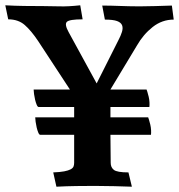

<svg xmlns="http://www.w3.org/2000/svg" viewBox="-44 -702 676 725"><path d="M373 -193 374 -87Q374 -70 386 -60.5Q398 -51 441 -51L454 3Q424 2 388 1Q352 0 314 0Q282 0 244.5 0.5Q207 1 169 3L157 -51Q183 -52 198.5 -55Q214 -58 222.5 -62.5Q231 -67 233.5 -73Q236 -79 236 -87V-193H108Q104 -193 100.5 -201.5Q97 -210 94.5 -220.5Q92 -231 90.5 -242Q89 -253 89 -259H236V-298H102Q98 -298 94.5 -306.5Q91 -315 88.5 -325.5Q86 -336 84.5 -347Q83 -358 83 -364H220L100 -547Q74 -586 49.5 -607.5Q25 -629 -13 -629L-24 -682Q11 -680 48 -679.5Q85 -679 120 -679Q152 -679 182 -678Q212 -677 259 -682L268 -629Q218 -629 208.5 -619.5Q199 -610 215 -581L321 -387L403 -550Q412 -567 416.5 -581.5Q421 -596 417 -606.5Q413 -617 398 -622.5Q383 -628 352 -628L342 -681Q361 -681 377 -680.5Q393 -680 409 -679.5Q425 -679 442.5 -678.5Q460 -678 483 -678Q512 -678 541 -679Q570 -680 605 -681L612 -628Q568 -628 532.5 -600Q497 -572 473 -530L373 -364H509V-365Q510 -363 512.5 -355Q515 -347 517.5 -336.5Q520 -326 520.5 -315Q521 -304 520 -298H373V-259H515V-260Q516 -258 518.5 -250Q521 -242 523.5 -231.5Q526 -221 526.5 -210Q527 -199 526 -193Z"/></svg>

Font: Lusitana
Style: Bold
Weight: 700
Designer: Ana Paula Megda
Foundry: Ana Paula Megda
Version: Version 1.000; ttfautohint (v1.1) -l 8 -r 50 -G 200 -x 14 -D